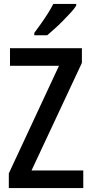

<svg xmlns="http://www.w3.org/2000/svg" viewBox="-20 -960 466 980"><path d="M405 0H25V-75L281 -624H31V-714H398V-639L141 -90H405ZM369 -931Q359 -915 340.5 -895Q322 -875 301 -853.5Q280 -832 258.5 -813Q237 -794 221 -780H155V-792Q173 -816 191 -841.5Q209 -867 225 -892.5Q241 -918 252 -940H369Z"/></svg>

Font: Noto Sans Bengali Condensed Medium
Style: Regular
Weight: 500
Width: 3
Designer: Jelle Bosma - Monotype Design Team
Foundry: Monotype Imaging Inc.
Version: Version 2.003